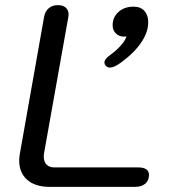

<svg xmlns="http://www.w3.org/2000/svg" viewBox="-20 -730 659 750"><path d="M55 -103Q55 -117 58 -132L152 -663Q156 -686 170.5 -698Q185 -710 206 -710Q226 -710 237 -700Q248 -690 248 -673L247 -664L152 -131Q151 -126 151 -118Q151 -98 162 -87Q173 -76 192 -76H521Q541 -76 551.5 -68.5Q562 -61 562 -47Q562 -25 547.5 -12.5Q533 0 507 0H174Q118 0 86.5 -27.5Q55 -55 55 -103ZM388 -486Q388 -500 413 -517Q437 -535 453.5 -554Q470 -573 474 -588Q470 -587 464 -587Q445 -587 432.5 -599.5Q420 -612 420 -631Q420 -663 443 -683.5Q466 -704 502 -704Q529 -704 544 -687.5Q559 -671 559 -643Q559 -605 532 -564.5Q505 -524 453 -486Q426 -466 409 -466Q398 -466 391 -476Q388 -481 388 -486Z"/></svg>

Font: Kodchasan Medium
Style: Italic
Weight: 500
Italic angle: -10°
Version: Version 1.000; ttfautohint (v1.6)